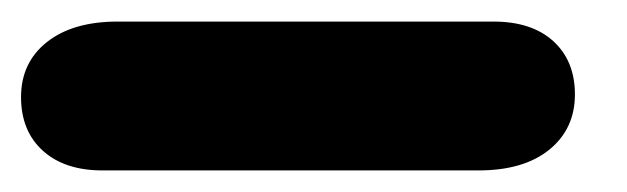

<svg xmlns="http://www.w3.org/2000/svg" viewBox="-66 -7 581 178"><path d="M29 151Q-6 151 -26.2 132.8Q-46.5 114.5 -46.5 83Q-46.5 51 -22.5 32Q1.5 13 43 13H391.5Q427 13 447 31.2Q467 49.5 467 80.5Q467 112.5 443.2 131.8Q419.5 151 377.5 151Z"/></svg>

Font: Edu SA Hand
Style: Bold
Weight: 700
Designer: Tina and Corey Anderson, Eben Sorkin, Mirko Velimirovic
Foundry: Google for Education
Version: Version 2.000